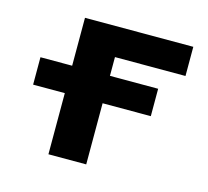

<svg xmlns="http://www.w3.org/2000/svg" viewBox="-82 -618 775 714"><g transform="rotate(15 305.5 -260.5)"><path d="M39.1 -233.4V-338.9H161.1V-523.4H578.1V-411.1H306.6V-338.9H492.2V-233.4H306.6V2H161.1V-233.4Z"/></g></svg>

Font: Gen Shin Gothic Bold
Style: Bold
Weight: 700
Designer: [Source Han Sans]
Ryoko NISHIZUKA  (kana & ideographs); Paul D. Hunt (Latin, Greek & Cyrillic); Wenlong ZHANG  (bopomofo
Version: Version 1.002.20150607